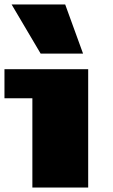

<svg xmlns="http://www.w3.org/2000/svg" viewBox="-20 -840 505 860"><path d="M0 -400V-530H375V0H125V-400ZM32 -820H272L352 -600H162Z"/></svg>

Font: Stalin One
Style: Regular
Weight: 400
Designer: Jovanny Lemonad
Foundry: Alexey Maslov, Jovanny Lemonad
Version: Version 3.002; ttfautohint (v0.91) -l 8 -r 50 -G 200 -x 0 -w